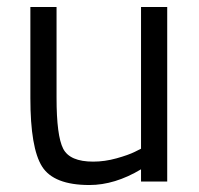

<svg xmlns="http://www.w3.org/2000/svg" viewBox="-20 -520 571 550"><path d="M384 -500H459V0H384V-35Q309 10 236 10Q134 10 100.5 -43Q67 -96 67 -239V-500H142V-240Q142 -131 161 -94Q180 -57 247 -57Q280 -57 314 -66.5Q348 -76 366 -85L384 -94Z"/></svg>

Font: Titillium Web[RUS by Daymarius]
Style: Regular
Weight: 400
Designer: Cyrillization by Daymarius
Foundry: Cyrillization by Daymarius
Version: Version 1.002 September 11, 2018